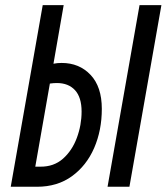

<svg xmlns="http://www.w3.org/2000/svg" viewBox="-20 -713 636 733"><path d="M21 0 143.1 -693.4H223.1L184.1 -469.7Q198.2 -472.7 215.3 -472.7Q282.7 -472.7 325.7 -427.2Q368.7 -381.8 368.7 -297.4Q368.7 -215.3 339.4 -147.9Q310.1 -80.6 254.6 -40.3Q199.2 0 121.1 0ZM390.6 0 512.7 -693.4H596.2L474.1 0ZM114.7 -76.7H133.8Q185.5 -76.2 220.5 -107.2Q255.4 -138.2 273.4 -186.8Q291.5 -235.4 291.5 -287.1Q291.5 -341.3 266.4 -368.7Q241.2 -396 197.3 -396Q184.6 -396 170.4 -394Z"/></svg>

Font: Cascadia Code NF SemiLight
Style: Italic
Weight: 350
Italic angle: -10°
Monospace: yes
Designer: Aaron Bell
Foundry: Saja Typeworks
Version: Version 2404.023; ttfautohint (v1.8.4)